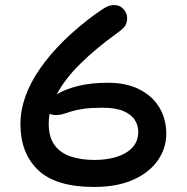

<svg xmlns="http://www.w3.org/2000/svg" viewBox="-20 -731 740 761"><path d="M353 10Q201 10 131 -57Q61 -124 61 -239Q61 -348 140 -461Q219 -574 362 -678Q390 -698 404 -704.5Q418 -711 433 -711Q455 -711 469.5 -695Q484 -679 484 -658Q484 -642 476.5 -629.5Q469 -617 443 -599Q360 -539 298.5 -478.5Q237 -418 205 -357Q235 -376 286.5 -389.5Q338 -403 408 -403Q482 -403 534 -376Q586 -349 612.5 -303.5Q639 -258 639 -201Q639 -144 606 -96Q573 -48 509 -19Q445 10 353 10ZM173 -241Q173 -187 196.5 -155.5Q220 -124 261 -110.5Q302 -97 355 -97Q402 -97 441.5 -109Q481 -121 504.5 -146Q528 -171 528 -210Q528 -233 515 -254.5Q502 -276 471 -290Q440 -304 387 -304Q342 -304 313 -300Q284 -296 265 -290Q246 -284 231.5 -279.5Q217 -275 201 -275Q185 -275 177 -281Q173 -261 173 -241Z"/></svg>

Font: Shantell Sans Normal
Style: Regular
Weight: 500
Designer: Stephen Nixon, Anya Danilova, Shantell Martin
Foundry: Arrow Type
Version: Version 1.009;[a7da0bfa3]